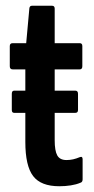

<svg xmlns="http://www.w3.org/2000/svg" viewBox="-20 -641 325 667"><path d="M29 -249Q21 -249 21 -259V-315Q21 -326 29 -326H65H167H242Q251 -326 251 -315V-259Q251 -249 242 -249ZM186 6Q122 6 95 -29.5Q68 -65 68 -148V-400H24Q14 -400 14 -411V-481Q14 -491 24 -491H71L82 -612Q83 -621 91 -621H161Q170 -621 170 -611V-491H257Q266 -491 266 -481V-411Q266 -400 257 -400H170V-154Q170 -117 179 -101Q188 -85 211 -85Q223 -85 234 -87.5Q245 -90 257 -95Q267 -99 267 -88V-18Q267 -8 259 -6Q245 0 226 3Q207 6 186 6Z"/></svg>

Font: Sofia Sans Extra Condensed
Style: Bold
Weight: 700
Designer: Botio Nikoltchev, Ani Petrova
Foundry: lettersoup
Version: Version 4.101